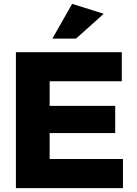

<svg xmlns="http://www.w3.org/2000/svg" viewBox="-20 -970 706 990"><path d="M236 -284H574V-424H236V-551H608V-701H62V0H614V-150H236ZM250 -771H372L515 -899L352 -950Z"/></svg>

Font: Geom ExtraBold
Style: Bold
Weight: 800
Version: Version 1.102